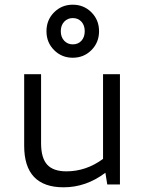

<svg xmlns="http://www.w3.org/2000/svg" viewBox="-20 -786 620 818"><path d="M251 12Q83 12 83 -165V-470H155V-176Q155 -113 181 -84.5Q207 -56 263 -56Q347 -56 419 -109V-470H491V0H437L429 -50Q347 12 251 12ZM290 -540Q243 -540 210.5 -572.5Q178 -605 178 -653Q178 -701 210.5 -733.5Q243 -766 290 -766Q337 -766 369.5 -733.5Q402 -701 402 -653Q402 -605 369.5 -572.5Q337 -540 290 -540ZM290 -597Q313 -597 327 -612.5Q341 -628 341 -653Q341 -678 327 -693.5Q313 -709 290 -709Q268 -709 253.5 -693.5Q239 -678 239 -653Q239 -628 253.5 -612.5Q268 -597 290 -597Z"/></svg>

Font: Sometype Mono
Style: Regular
Weight: 400
Monospace: yes
Designer: Ryoichi Tsunekawa
Foundry: Dharma Type
Version: Version 1.000; ttfautohint (v1.8.3)